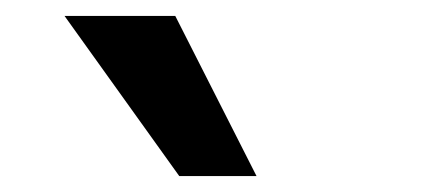

<svg xmlns="http://www.w3.org/2000/svg" viewBox="-20 -783 540 241"><path d="M205 -562 61 -763H200L302 -562Z"/></svg>

Font: Nunito Sans 9pt
Style: Bold
Weight: 700
Version: Version 3.101;gftools[0.9.27]